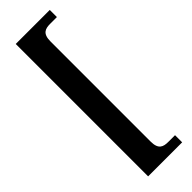

<svg xmlns="http://www.w3.org/2000/svg" viewBox="-344 -813 1085 1085"><g transform="rotate(-45 198.5 -270.0)"><path d="M86 -799V259H358V202H305C265 202 235 193 235 130V-670C235 -733 265 -742 305 -742H358V-799Z"/></g></svg>

Font: Noto Serif Sinhala SemiCondensed ExtraBold
Style: Regular
Weight: 800
Width: 4
Designer: Jelle Bosma - Monotype Design Team
Foundry: Monotype Imaging Inc.
Version: Version 2.007